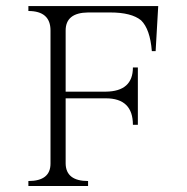

<svg xmlns="http://www.w3.org/2000/svg" viewBox="-20 -698 626 644"><path d="M75.2 -661.1V-677.7H510.7L502 -526.4H489.3Q483.4 -600.6 453.1 -629.9Q420.9 -656.2 349.6 -656.2H275.4Q200.2 -655.3 200.2 -595.7V-390.6H335Q425.8 -391.6 425.8 -471.7H442.4V-279.3H425.8Q425.8 -368.2 335 -368.2H200.2V-149.4Q201.2 -90.8 275.4 -90.8V-74.2H75.2V-90.8Q149.4 -90.8 149.4 -149.4V-595.7Q149.4 -661.1 75.2 -661.1Z"/></svg>

Font: BabelStone Tangut Wenhai
Style: Regular
Weight: 400
Designer: Andrew West
Foundry: BabelStone
Version: Version 1.002 May 21, 2016